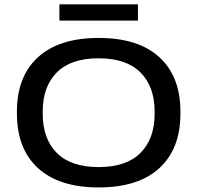

<svg xmlns="http://www.w3.org/2000/svg" viewBox="-20 -826 887 863"><path d="M423.5 16.5Q246 16.5 151 -70.2Q56 -157 56 -315.5V-324Q56 -482.5 151 -569Q246 -655.5 423.5 -655.5Q601.5 -655.5 696.2 -569Q791 -482.5 791 -324V-315.5Q791 -157 696.2 -70.2Q601.5 16.5 423.5 16.5ZM423.5 -75Q548 -75 611.5 -138.8Q675 -202.5 675 -315V-324.5Q675 -436.5 611.5 -500.2Q548 -564 423.5 -564Q298.5 -564 235.2 -500.2Q172 -436.5 172 -324.5V-315Q172 -202.5 235.2 -138.8Q298.5 -75 423.5 -75ZM247 -733.5V-806.5H600V-733.5Z"/></svg>

Font: Anek Latin Expanded Medium
Style: Regular
Weight: 500
Width: 7
Designer: Yesha Goshar
Foundry: Ek Type
Version: Version 1.003